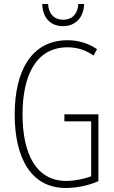

<svg xmlns="http://www.w3.org/2000/svg" viewBox="-20 -924 565 954"><path d="M398 -904H369C367 -857 340 -826 294 -826C249 -826 221 -856 219 -904H190C192 -831 235 -794 293 -794C355 -794 396 -837 398 -904ZM300 -356V-321H433V-48C398 -35 353 -25 309 -25C157 -25 92 -164 92 -355C92 -554 162 -689 316 -689C357 -689 400 -679 445 -648L462 -680C413 -712 366 -724 315 -724C138 -724 53 -574 53 -355C53 -144 131 10 307 10C358 10 418 -1 469 -24V-356Z"/></svg>

Font: Noto Sans Hebrew ExtraCondensed ExtraLight
Style: Regular
Weight: 200
Width: 2
Designer: Monotype Design Team
Foundry: Monotype Imaging Inc.
Version: Version 2.004